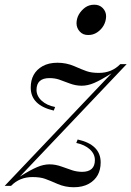

<svg xmlns="http://www.w3.org/2000/svg" viewBox="-59 -785 555 811"><path d="M358.9 -477.1Q413.1 -477.1 449.2 -514.2H476.1L24.9 -39.1Q69.8 -67.4 97.7 -79.1Q125 -90.8 150.4 -90.8Q175.8 -90.8 202.1 -81.1Q228.5 -71.3 247.1 -65.4Q265.6 -59.6 287.1 -59.1Q341.8 -59.1 341.8 -108.9Q341.8 -134.8 320.3 -154.3Q298.8 -173.8 263.2 -181.2L269 -195.8Q366.2 -174.3 366.2 -99.1Q366.2 -37.1 316.4 -8.8Q290 5.9 252.9 5.9Q215.8 5.9 183.6 -8.3Q151.4 -22.5 130.9 -29.8Q110.4 -37.1 78.1 -37.1Q23.9 -37.1 -12.2 0H-39.1L412.1 -475.1Q366.2 -446.3 338.9 -434.6Q311.5 -422.9 286.1 -422.9Q260.7 -422.9 234.9 -432.6Q208.5 -442.4 189.9 -449.2Q171.4 -455.1 149.9 -455.1Q95.2 -455.1 95.2 -404.8Q95.7 -378.9 117.2 -359.4Q138.7 -339.8 173.8 -333L168 -317.9Q70.8 -340.3 70.8 -415Q70.8 -477.1 120.6 -505.4Q146.5 -520 183.6 -520Q220.7 -520 253.9 -505.9Q286.1 -491.7 306.6 -484.4Q327.1 -477.1 358.9 -477.1ZM338.9 -765.1Q360.4 -765.6 375 -751Q389.2 -736.3 389.2 -715.8Q388.7 -695.3 378.9 -677.7Q369.1 -660.2 351.6 -648.4Q334 -636.7 313.5 -637.2Q292 -636.7 278.3 -651.4Q264.6 -666 264.2 -686Q264.2 -706.1 273.9 -723.6Q284.2 -741.2 300.8 -753.4Q317.4 -765.1 338.9 -765.1Z"/></svg>

Font: PlayfairDisplay-Italic
Style: Italic
Weight: 400
Italic angle: -14°
Designer: Claus Eggers Sørensen
Foundry: Claus Eggers Sørensen
Version: Version 1.002;PS 001.002;hotconv 1.0.70;makeotf.lib2.5.58329